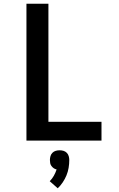

<svg xmlns="http://www.w3.org/2000/svg" viewBox="-20 -755 640 1031"><path d="M122 0V-735H240V-101H525V0ZM290 256 247 218Q260 205 269 189Q278 173 284 155Q275 153 268 148Q261 143 256 136Q251 129 249.5 121Q248 113 248 104Q248 94 251 83.5Q254 73 261.5 65.5Q269 58 279 55Q289 52 300 52Q311 52 321 55Q331 58 338.5 65.5Q346 73 349 83.5Q352 94 352 104Q352 125 348.5 146Q345 167 337 186.5Q329 206 317 224Q305 242 290 256Z"/></svg>

Font: Iosevka Aile
Style: Bold
Weight: 700
Designer: Belleve Invis
Foundry: Belleve Invis
Version: Version 28.0.1; ttfautohint (v1.8.4)